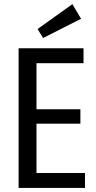

<svg xmlns="http://www.w3.org/2000/svg" viewBox="-20 -925 473 945"><path d="M71.6 0H398.3V-73.4H159.6V-316.3H375.7V-387.1H159.6V-613.9H391.1V-687.3H71.6ZM192.1 -737.9 379 -832.7 336.3 -904.6 164.9 -782Z"/></svg>

Font: Secuela Black
Style: Regular
Weight: 900
Designer: Fernando Haro
Foundry: deFharo
Version: Version 1.704